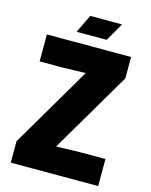

<svg xmlns="http://www.w3.org/2000/svg" viewBox="-137 -1037 884 1124"><g transform="rotate(15 305.0 -475.0)"><path d="M267.1 -950.2H460L396 -839.8H213.9ZM40 -129.9 328.1 -620.1 180.2 -616.2H49.8V-779.8H560.1V-649.9L272 -160.2L419.9 -164.1H569.8V0H40Z"/></g></svg>

Font: Cooper Hewitt
Style: Heavy
Weight: 713
Designer: Village Type and Design LLC
Foundry: Cooper Hewitt Smithsonian Design Museum
Version: 1.000